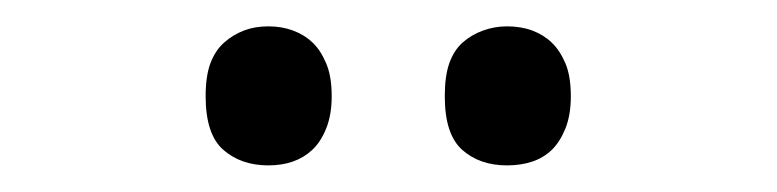

<svg xmlns="http://www.w3.org/2000/svg" viewBox="-20 -726 587 145"><path d="M135.3 -653.3Q135.3 -668.5 138.9 -678.2Q142.6 -688 149.2 -693.8Q155.8 -699.7 164.1 -702.9Q172.4 -706.1 182.6 -706.1Q192.9 -706.1 201.4 -702.9Q210 -699.7 216.1 -693.8Q222.2 -688 226.3 -678.2Q230.5 -668.5 230.5 -653.3Q230.5 -639.2 226.3 -628.9Q222.2 -618.7 215.8 -612.8Q209.5 -606.9 201.2 -604Q192.9 -601.1 182.6 -601.1Q162.1 -601.1 148.7 -612.8Q135.3 -624.5 135.3 -653.3ZM315.9 -653.3Q315.9 -668.5 319.3 -678.2Q322.8 -688 329.3 -693.8Q335.9 -699.7 344.7 -702.9Q353.5 -706.1 362.8 -706.1Q373.5 -706.1 382.1 -702.9Q390.6 -699.7 396.7 -693.8Q402.8 -688 407 -678.2Q411.1 -668.5 411.1 -653.3Q411.1 -639.2 407 -628.9Q402.8 -618.7 396.7 -612.8Q390.6 -606.9 382.1 -604Q373.5 -601.1 362.8 -601.1Q342.3 -601.1 329.1 -612.8Q315.9 -624.5 315.9 -653.3Z"/></svg>

Font: MUA Office
Style: Regular
Weight: 400
Designer: Khon Soe Zaw Thu
Foundry: Myanmar Unicode
Version: Version 2.10 June 24, 2017